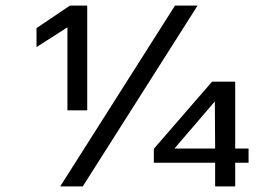

<svg xmlns="http://www.w3.org/2000/svg" viewBox="-20 -669 923 689"><path d="M293 -273H222V-571L111 -500V-568L231 -649H293ZM196 0 608 -649H689L277 0ZM872 -85H824V0H752V-85H532V-135L741 -376H824V-136H872ZM752 -136 751 -305 606 -136Z"/></svg>

Font: Gamestation Display
Style: Regular
Weight: 400
Designer: Jonas Hecksher
Foundry: Jonas Hecksher, Playtypeª, e-types AS
Version: Version 1.003